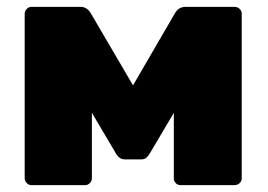

<svg xmlns="http://www.w3.org/2000/svg" viewBox="-20 -540 782 560"><path d="M72 0Q64 0 58 -6Q52 -12 52 -20V-500Q52 -508 58 -514Q64 -520 72 -520H215Q234 -520 245 -501L368 -291L490 -501Q501 -520 521 -520H664Q673 -520 679 -514Q685 -508 685 -500V-20Q685 -12 679 -6Q673 0 663 0H507Q498 0 492.5 -6Q487 -12 487 -20V-316L541 -302L419 -96Q414 -87 408 -81Q402 -75 391 -75H345Q335 -75 328 -80.5Q321 -86 316 -96L196 -299L248 -312V-20Q248 -12 242 -6Q236 0 228 0Z"/></svg>

Font: Rubik ExtraBold
Style: Regular
Weight: 800
Designer: Hubert and Fischer
Foundry: Hubert and Fischer
Version: Version 2.300;gftools[0.9.30]